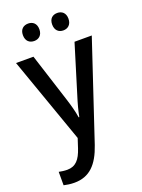

<svg xmlns="http://www.w3.org/2000/svg" viewBox="-178 -811 833 1129"><g transform="rotate(-20 239.0 -246.5)"><path d="M96 -679C96 -641 119 -624 148 -624C176 -624 199 -642 199 -679C199 -716 176 -733 148 -733C119 -733 96 -716 96 -679ZM279 -679C279 -642 301 -624 330 -624C358 -624 381 -642 381 -679C381 -716 358 -733 330 -733C301 -733 279 -716 279 -679ZM2 -539 192 -1 173 57C152 121 124 154 71 154C52 154 33 151 19 148V232C37 236 58 240 85 240C180 240 235 182 272 73L476 -539H368L276 -239C261 -192 249 -147 243 -113H239C233 -153 221 -195 207 -239L111 -539Z"/></g></svg>

Font: Noto Sans Arabic SemCond Med
Style: Regular
Weight: 500
Width: 4
Designer: Monotype Design Team, Nadine Chahine, Nizar Qandah and Khaled Hosny
Foundry: Monotype Imaging Inc.
Version: Version 2.012